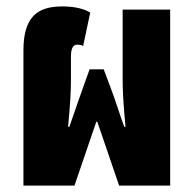

<svg xmlns="http://www.w3.org/2000/svg" viewBox="-20 -578 606 598"><path d="M53 0H212L280 -199H283L351 0H510V-548H362V-330C362 -298 364 -254 371 -183H367C348 -235 341 -262 323 -309L303 -362H259L240 -309C230 -280 218 -248 196 -183H192C199 -254 201 -298 201 -330V-401C201 -425 206 -439 221 -439C225 -439 233 -438 239 -435L261 -539C245 -548 220 -558 174 -558C97 -558 53 -526 53 -421Z"/></svg>

Font: Noto Sans Thai ExtCond Blk
Style: Regular
Weight: 900
Width: 2
Designer: Monotype Design Team
Foundry: Monotype Imaging Inc.
Version: Version 2.002